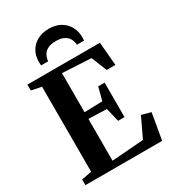

<svg xmlns="http://www.w3.org/2000/svg" viewBox="-230 -1106 1104 1229"><g transform="rotate(-30 322.0 -492.0)"><path d="M106.5 -56V-684.5L32 -699.5V-743H568L583 -570.5H518.5L472.5 -684.5L260.5 -696V-407L394 -411L419 -507H466.5V-252H419L394.5 -353.5L260.5 -357.5V-48.5L495.5 -66.5L564.5 -211.5L632.5 -193L599 0H32V-42ZM328 -984.5Q377.5 -984.5 413.2 -964.5Q449 -944.5 468.5 -909.8Q488 -875 488 -832Q488 -824.5 487.8 -818.2Q487.5 -812 486.5 -805.5H434Q434 -809 433.8 -813.5Q433.5 -818 432 -823Q428.5 -841 417.5 -857Q406.5 -873 385 -883.2Q363.5 -893.5 328 -893.5Q293 -893.5 271.5 -883.2Q250 -873 239 -857Q228 -841 224 -823Q223 -818 222.5 -813.5Q222 -809 222 -805.5H170Q169 -812 168.5 -818.2Q168 -824.5 168 -832.5Q168 -875.5 187.2 -910Q206.5 -944.5 242.5 -964.5Q278.5 -984.5 328 -984.5Z"/></g></svg>

Font: Merriweather 72pt
Style: Bold
Weight: 700
Version: Version 2.100